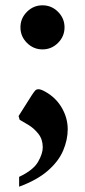

<svg xmlns="http://www.w3.org/2000/svg" viewBox="-20 -485 320 723"><path d="M140 -299Q106 -299 81.5 -323.5Q57 -348 57 -382Q57 -416 81.5 -440.5Q106 -465 140 -465Q174 -465 198.5 -440.5Q223 -416 223 -382Q223 -348 198.5 -323.5Q174 -299 140 -299ZM52 218V181Q105 156 123 125Q141 94 141 70Q141 40 125 19.5Q109 -1 88 -14L54 -34L50 -48L100 -127Q108 -139 112.5 -144Q117 -149 125 -149Q134 -149 150 -140Q190 -118 212.5 -79.5Q235 -41 235 2Q235 41 218 81.5Q201 122 160.5 157.5Q120 193 52 218Z"/></svg>

Font: Spectral SC ExtraBold
Style: Regular
Weight: 800
Designer: Jean-Baptiste Levee
Foundry: Production Type
Version: Version 2.001